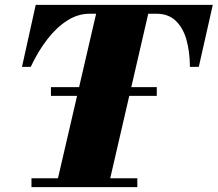

<svg xmlns="http://www.w3.org/2000/svg" viewBox="-20 -774 896 790"><path d="M189.6 -415.5H625.1V-379.5H189.6ZM109.5 -40.5H218.5L375.5 -717.5H348.5Q300.5 -717.5 256.2 -689.2Q212 -661 174 -611.5Q136 -562 106.5 -499H70.5L127 -754H855.5L798 -499H761.5Q761 -562.5 746.8 -611.8Q732.5 -661 702.2 -689.2Q672 -717.5 623.5 -717.5H590L433.5 -40.5H545V-4H109.5Z"/></svg>

Font: Bodoni* 06pt Fatface
Style: Italic
Weight: 900
Italic angle: -13°
Version: Version 2.3